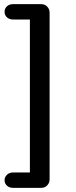

<svg xmlns="http://www.w3.org/2000/svg" viewBox="-20 -725 368 925"><path d="M42 180Q25 180 13.5 169.5Q2 159 2 143Q2 128 13.5 117Q25 106 42 106H124V-631H42Q25 -631 13.5 -641.5Q2 -652 2 -668Q2 -684 13.5 -694.5Q25 -705 42 -705H179Q196 -705 207.5 -693Q219 -681 219 -664V139Q219 156 207.5 168Q196 180 179 180Z"/></svg>

Font: Chiron GoRound TC
Style: Regular
Weight: 400
Designer: Ryoko NISHIZUKA 西塚涼子 (kana, bopomofo & ideographs); Paul D. Hunt (Latin, Greek & Cyrillic); Sandoll Communications 산돌커뮤니
Foundry: Adobe
Version: Version 1.000;hotconv 1.1.1;makeotfexe 2.6.0